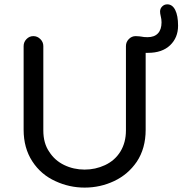

<svg xmlns="http://www.w3.org/2000/svg" viewBox="-20 -854 841 885"><path d="M236.3 -18.6Q168.9 -48.8 128.9 -110.4Q88.9 -171.9 88.9 -255.9V-641.6Q88.9 -660.2 102.1 -673.8Q115.2 -687.5 133.8 -687.5Q152.3 -687.5 166 -673.8Q179.7 -660.2 179.7 -641.6V-252.9Q179.7 -193.4 207 -154.3Q232.4 -114.3 275.9 -93.3Q319.3 -72.3 370.1 -72.3Q419.9 -72.3 463.9 -92.8Q509.8 -114.3 535.2 -155.8Q560.5 -197.3 560.5 -252.9V-641.6Q560.5 -660.2 573.7 -673.8Q586.9 -687.5 605.5 -687.5L622.1 -686.5L629.9 -685.5Q642.6 -682.6 660.2 -682.6Q691.4 -682.6 708 -700.2Q724.6 -717.8 724.6 -751Q724.6 -765.6 720.7 -780.3Q717.8 -792 717.8 -800.8Q717.8 -814.5 727.5 -824.2Q737.3 -834 751 -834Q774.4 -834 787.6 -808.1Q800.8 -782.2 800.8 -735.4Q800.8 -680.7 764.2 -645.5Q727.5 -610.4 662.1 -610.4H651.4V-255.9Q651.4 -169.9 610.4 -108.4Q570.3 -49.8 506.3 -19.5Q442.4 10.7 370.1 10.7Q299.8 10.7 236.3 -18.6Z"/></svg>

Font: KTXP_ComRound
Style: Medium
Weight: 500
Version: Version 1.01;May 16, 2022;FontCreator 13.0.0.2683 64-bit